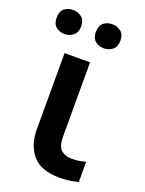

<svg xmlns="http://www.w3.org/2000/svg" viewBox="-154 -813 672 892"><g transform="rotate(20 182.0 -367.0)"><path d="M257 10Q162 10 121 -39Q80 -88 80 -163V-542H206V-176Q206 -126 226.5 -109Q247 -92 278 -92Q298 -92 314 -94.5Q330 -97 347 -102V-2Q330 3 306 6.5Q282 10 257 10ZM-11 -684Q-11 -716 6.5 -730Q24 -744 49 -744Q73 -744 91.5 -730Q110 -716 110 -684Q110 -654 91.5 -639.5Q73 -625 49 -625Q24 -625 6.5 -639.5Q-11 -654 -11 -684ZM183 -684Q183 -716 200.5 -730Q218 -744 243 -744Q267 -744 285.5 -730Q304 -716 304 -684Q304 -654 285.5 -639.5Q267 -625 243 -625Q218 -625 200.5 -639.5Q183 -654 183 -684Z"/></g></svg>

Font: Noto Sans SemiBold
Style: Regular
Weight: 600
Designer: Monotype Design Team
Foundry: Monotype Imaging Inc.
Version: Version 2.007